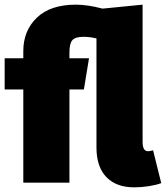

<svg xmlns="http://www.w3.org/2000/svg" viewBox="-22 -784 712 824"><path d="M670 2Q648 10 616.5 15Q585 20 554 20Q477 20 434.5 -24Q392 -68 392 -151V-619Q364 -626 336 -626Q301 -626 288.5 -611.5Q276 -597 276 -559V-534H360L338 -400H276V0H78V-400H-2V-534H78V-565Q78 -652 136 -708Q194 -764 304 -764Q354 -764 418 -747L590 -764V-175Q590 -135 613 -135Q623 -135 635 -139Z"/></svg>

Font: FiraGO Heavy
Style: Regular
Weight: 900
Designer: bBox Type
Foundry: bBox Type GmbH
Version: Version 1.001